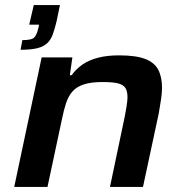

<svg xmlns="http://www.w3.org/2000/svg" viewBox="-20 -736 721 756"><path d="M61 -540 68 -578Q106 -578 115.5 -589Q125 -600 131 -625L134 -639H95L113 -716H216L203 -653Q196 -624 188.5 -602.5Q181 -581 167 -567Q153 -553 128 -546.5Q103 -540 61 -540ZM36 0 144 -510H265L255 -440H262Q281 -466 306.5 -483Q332 -500 367 -509Q402 -518 449 -518Q515 -518 551.5 -504Q588 -490 603 -461.5Q618 -433 618 -390Q618 -371 614 -344Q610 -317 605 -289L543 0H413L471 -276Q474 -290 478 -315Q482 -340 482 -352Q482 -379 472.5 -391.5Q463 -404 441.5 -408.5Q420 -413 384 -413Q338 -413 309.5 -403.5Q281 -394 265 -375.5Q249 -357 240 -329.5Q231 -302 224 -267L167 0Z"/></svg>

Font: Saira Expanded SemiBold
Style: Italic
Weight: 600
Width: 7
Italic angle: -12°
Designer: Hector Gatti with collaboration of the Omnibus-Type team
Foundry: Omnibus-Type
Version: Version 1.101